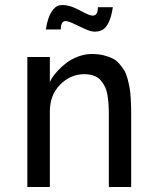

<svg xmlns="http://www.w3.org/2000/svg" viewBox="-20 -751 628 771"><path d="M433.1 -722.2Q427.7 -685.5 417.2 -662.8Q406.7 -640.1 393.3 -632.3Q379.9 -624.5 364.3 -624Q348.6 -623.5 332.3 -630.1Q315.9 -636.7 300.3 -644.3Q284.7 -651.9 271 -658.2Q257.3 -664.6 246.8 -666.3Q236.3 -668 230.2 -659.9Q224.1 -651.9 224.1 -632.8H164.1Q171.4 -679.7 186.8 -703.6Q202.1 -727.5 220.9 -730Q239.7 -732.4 261 -726.1Q282.2 -719.7 302 -708.7Q321.8 -697.8 337.6 -691.4Q353.5 -685.1 363.3 -691.4Q373 -697.8 373 -722.2ZM180.2 -303.2V0H89.8V-522H180.2V-418.9Q180.2 -423.8 188 -436.5Q195.8 -449.2 211.2 -466.1Q226.6 -482.9 246.1 -498Q265.6 -513.2 293.2 -523.7Q320.8 -534.2 349.1 -534.2Q374.5 -534.2 395.5 -529.1Q416.5 -523.9 431.9 -516.4Q447.3 -508.8 459.2 -494.9Q471.2 -481 479 -468.3Q486.8 -455.6 492.2 -434.8Q497.6 -414.1 500.5 -398.7Q503.4 -383.3 504.9 -357.9Q506.3 -332.5 506.6 -316.9Q506.8 -301.3 506.8 -273.9V0H417V-292Q417 -314.9 415.8 -332Q414.6 -349.1 411.4 -368.9Q408.2 -388.7 401.4 -402.8Q394.5 -417 384 -429Q373.5 -440.9 356.9 -447Q340.3 -453.1 318.8 -453.1Q263.2 -453.1 221.7 -411.4Q180.2 -369.6 180.2 -303.2Z"/></svg>

Font: Standard
Style: Regular
Weight: 400
Designer: Bryce Wilner
Version: Version 2.000;PS 2.0;hotconv 16.6.51;makeotf.lib2.5.65220 DE